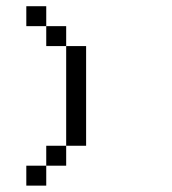

<svg xmlns="http://www.w3.org/2000/svg" viewBox="-20 -582 540 602"><path d="M62.5 -62.5H125V0H62.5ZM125 -125H187.5V-62.5H125ZM187.5 -437.5H250V-125H187.5ZM125 -500H187.5V-437.5H125ZM62.5 -562.5H125V-500H62.5Z"/></svg>

Font: Pixel Operator Mono
Style: Regular
Weight: 400
Monospace: yes
Designer: Jayvee Enaguas (HarvettFox96)
Version: 2016.04.25